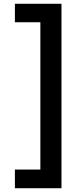

<svg xmlns="http://www.w3.org/2000/svg" viewBox="-20 -831 421 1018"><path d="M306 167H59V68H194V-713H59V-811H306Z"/></svg>

Font: DM Sans 9pt SemiBold
Style: Regular
Weight: 600
Version: Version 4.004;gftools[0.9.30]